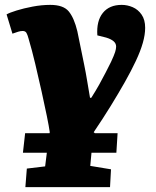

<svg xmlns="http://www.w3.org/2000/svg" viewBox="-20 -551 641 787"><path d="M84 216 90 140 165 131 172 75H74L83 -5H183L184 -9Q181 -31 172 -75.5Q163 -120 150.5 -176Q138 -232 124.5 -289Q111 -346 97 -393Q93 -408 88.5 -416Q84 -424 73 -424Q64 -424 54.5 -421Q45 -418 31 -413L7 -492Q19 -499 48 -508Q77 -517 114 -524Q151 -531 186 -531Q240 -531 262 -504Q284 -477 297 -423Q304 -389 311 -354.5Q318 -320 325 -286Q332 -252 337.5 -218Q343 -184 349 -150H354Q372 -178 386.5 -204Q401 -230 413 -253.5Q425 -277 435 -297Q448 -325 452 -338Q456 -351 456 -360Q456 -373 445.5 -382Q435 -391 415 -397L379 -406Q375 -465 401.5 -498Q428 -531 479 -531Q502 -531 524 -521.5Q546 -512 560.5 -491Q575 -470 575 -437Q575 -409 565.5 -375.5Q556 -342 537 -301.5Q518 -261 492 -215Q466 -169 434 -117Q402 -65 364 -9L369 -5H462L457 75H355L350 129L435 143L431 216Z"/></svg>

Font: Literata 18pt Black
Style: Italic
Weight: 900
Italic angle: -2°
Designer: Latin by Veronika Burian and Jose Scaglione. Greek by Irene Vlachou. Cyrillic by Vera Evstafieva
Foundry: TypeTogether
Version: Version 3.103;gftools[0.9.29]